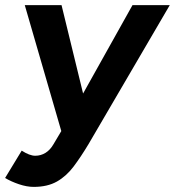

<svg xmlns="http://www.w3.org/2000/svg" viewBox="-51 -520 685 752"><path d="M81 212Q54 212 23 201.5Q-8 191 -31 177L34 70Q65 90 87 90Q109 90 127.5 78.5Q146 67 159 44L241 -94L468 -500H614L296 44Q266 94 237.5 132Q209 170 172 191Q135 212 81 212ZM191 0 46 -500H190L289 -94L317 0Z"/></svg>

Font: Figtree
Style: Bold Italic
Weight: 700
Italic angle: -9.5°
Foundry: Erik Kennedy
Version: Version 2.001;gftools[0.9.30]